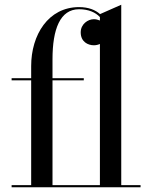

<svg xmlns="http://www.w3.org/2000/svg" viewBox="-20 -790 646 810"><path d="M29 -9V0H573V-9H491.5V-770L402 -730.5C382.5 -748 353.5 -760 313.5 -760C183.5 -760 111.5 -642.5 111.5 -511.5V-460H29V-451H111.5V-9ZM333.5 -451V-460H201.5V-540C201.5 -667 233.5 -751 313.5 -751C354 -751 383 -737.5 401.5 -718V-703.5C393 -707 384.5 -709 376 -709C351 -709 320.5 -688.5 320.5 -653.5C320.5 -613.5 351 -599 376 -599C385 -599 393.5 -601 401.5 -604.5V-9H201.5V-451Z"/></svg>

Font: Bodoni* 24
Style: Regular
Weight: 400
Version: Version 2.3